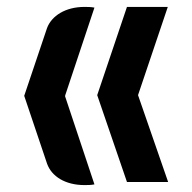

<svg xmlns="http://www.w3.org/2000/svg" viewBox="-20 -532 556 555"><path d="M261 -257 347 -6H466L379 -257L465 -512H347ZM50 -255 116 -59C129 -22 169 3 224 3C233 3 243 3 253 1L168 -254L169 -255H168L253 -510C243 -512 233 -512 224 -512C169 -512 129 -486 116 -451Z"/></svg>

Font: Mesarto
Style: Regular
Weight: 700
Designer: Mohamed Gaber
Foundry: Kief Type Foundry
Version: Version 2.020